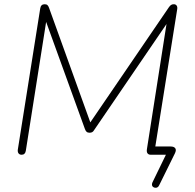

<svg xmlns="http://www.w3.org/2000/svg" viewBox="-20 -731 922 907"><path d="M806 -6 732 144Q729 151 723.5 154Q718 157 712.5 156Q707 155 703 152Q699 149 698 143.5Q697 138 700 131L772 -17V0H692Q682 0 677 -6.5Q672 -13 674 -26L774 -665H799L425 -117Q421 -110 416 -107Q411 -104 403 -104Q394 -104 389 -108.5Q384 -113 381 -122L184 -666H204L102 -19Q99 0 82 0Q73 0 68 -6Q63 -12 64 -23L170 -691Q173 -711 191 -711Q200 -711 204.5 -706.5Q209 -702 212 -693L416 -127H389L778 -697Q783 -704 788 -707.5Q793 -711 801 -711Q810 -711 814.5 -704.5Q819 -698 817 -687L711 -22L695 -39H786Q802 -39 808 -30.5Q814 -22 806 -6Z"/></svg>

Font: Nunito Variable Extra Light
Style: Italic
Weight: 200
Italic angle: -9°
Designer: Vernon Adams
Foundry: Vernon Adams
Version: Version 3.602